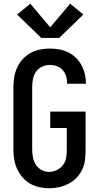

<svg xmlns="http://www.w3.org/2000/svg" viewBox="-20 -1004 540 1032"><path d="M244 8Q217 8 190.5 2Q164 -4 141 -17.5Q118 -31 100.5 -51.5Q83 -72 72 -96Q61 -120 56.5 -146.5Q52 -173 52 -200V-535Q52 -562 56.5 -589Q61 -616 72 -640.5Q83 -665 101.5 -685.5Q120 -706 143.5 -719Q167 -732 193.5 -737.5Q220 -743 247 -743Q273 -743 298 -738.5Q323 -734 346 -723Q369 -712 387.5 -694Q406 -676 418 -653.5Q430 -631 436 -606Q442 -581 442 -556Q442 -556 442 -555.5Q442 -555 442 -554H341Q341 -554 341 -554.5Q341 -555 341 -555Q341 -575 335.5 -593.5Q330 -612 317 -627Q304 -642 285.5 -648.5Q267 -655 247 -655Q226 -655 206 -645.5Q186 -636 173.5 -618Q161 -600 157 -578.5Q153 -557 153 -535V-200Q153 -179 157 -158Q161 -137 172.5 -119Q184 -101 203 -90.5Q222 -80 243 -80Q265 -80 285.5 -90Q306 -100 319 -117.5Q332 -135 335.5 -156.5Q339 -178 339 -200V-316H250V-404H440V-200Q440 -173 437 -145.5Q434 -118 422.5 -93.5Q411 -69 392 -49Q373 -29 348.5 -16.5Q324 -4 297.5 2Q271 8 244 8ZM298 -800H202L72 -926L143 -984L250 -857L357 -984L428 -926Z"/></svg>

Font: Zed Sans Semibold
Style: Regular
Weight: 600
Designer: Belleve Invis
Foundry: Belleve Invis
Version: Version 1.0.0; ttfautohint (v1.8.4)